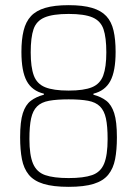

<svg xmlns="http://www.w3.org/2000/svg" viewBox="-20 -716 531 744"><path d="M246 8Q186 8 148.5 -3.5Q111 -15 91.5 -39Q72 -63 65 -99Q58 -135 58 -184Q58 -245 68.5 -277.5Q79 -310 99.5 -325.5Q120 -341 150 -349V-353Q104 -364 83.5 -402Q63 -440 63 -515Q63 -563 71.5 -597.5Q80 -632 100 -653.5Q120 -675 155.5 -685.5Q191 -696 246 -696Q301 -696 336.5 -685.5Q372 -675 392 -653.5Q412 -632 420 -597.5Q428 -563 428 -515Q428 -440 407.5 -402Q387 -364 342 -353V-349Q372 -341 392 -325.5Q412 -310 422.5 -277.5Q433 -245 433 -184Q433 -135 426 -99Q419 -63 399.5 -39Q380 -15 343 -3.5Q306 8 246 8ZM246 -26Q304 -26 337 -37.5Q370 -49 383.5 -82Q397 -115 397 -177Q397 -227 390.5 -257Q384 -287 367.5 -303.5Q351 -320 321.5 -325.5Q292 -331 246 -331Q200 -331 170 -325.5Q140 -320 123.5 -303.5Q107 -287 100.5 -257Q94 -227 94 -177Q94 -115 108 -82Q122 -49 155 -37.5Q188 -26 246 -26ZM246 -365Q305 -365 336.5 -378Q368 -391 380 -423.5Q392 -456 392 -513Q392 -571 381 -603Q370 -635 338.5 -648.5Q307 -662 246 -662Q185 -662 153 -648.5Q121 -635 110 -603Q99 -571 99 -513Q99 -456 111 -423.5Q123 -391 155 -378Q187 -365 246 -365Z"/></svg>

Font: Saira Thin Condensed
Style: Regular
Weight: 100
Width: 3
Version: Version 1.101